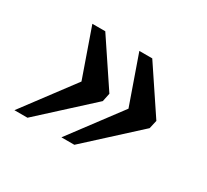

<svg xmlns="http://www.w3.org/2000/svg" viewBox="-88 -590 690 641"><g transform="rotate(30 257.0 -270.0)"><path d="M444.8 -253.9 254.9 -80.1H205.1L351.1 -274.9L286.1 -460H335.9L452.1 -286.1ZM264.2 -253.9 74.2 -80.1H23.9L169.9 -274.9L105 -460H154.8L271 -286.1Z"/></g></svg>

Font: Droid Serif
Style: Italic
Weight: 400
Italic angle: -12°
Designer: Monotype Design team
Foundry: Monotype Imaging Inc.
Version: Version 1.03